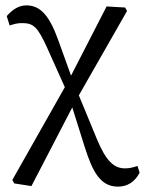

<svg xmlns="http://www.w3.org/2000/svg" viewBox="-20 -505 540 715"><path d="M33 178 97 188 260 -126 453 -464 446 -477 377 -481 232 -199 26 165 33 178ZM419 190C454 190 482 173 500 138L492 113C477 118 463 122 446 122C405 122 375 96 340 11L267 -166L240 -134L296 44C325 135 354 190 419 190ZM231 -159 257 -189 196 -358C164 -446 131 -485 78 -485C49 -485 25 -468 5 -445L16 -410C33 -416 46 -419 62 -419C104 -419 120 -406 156 -326L231 -159Z"/></svg>

Font: Source Serif Variable
Style: Regular
Weight: 389
Designer: Frank Grießhammer
Foundry: Adobe Systems Incorporated
Version: Version 3.001;hotconv 1.0.111;makeotfexe 2.5.65597